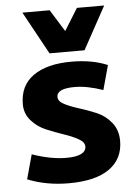

<svg xmlns="http://www.w3.org/2000/svg" viewBox="-58 -884 665 940"><g transform="rotate(-5 275.0 -414.0)"><path d="M203 -630 88 -840H222L289 -732L356 -840H490L375 -630ZM223 -414Q223 -392 252.5 -377Q282 -362 324 -349Q366 -336 408.5 -318Q451 -300 480.5 -263Q510 -226 510 -173Q510 -85 442 -36.5Q374 12 242 12Q132 12 40 -25L73 -145Q166 -113 240 -113Q338 -113 338 -161Q338 -182 308.5 -198.5Q279 -215 237 -229Q195 -243 152.5 -261Q110 -279 80.5 -313Q51 -347 51 -393Q51 -485 118.5 -532.5Q186 -580 306 -580Q408 -580 483 -548L450 -428Q372 -455 311 -455Q223 -455 223 -414Z"/></g></svg>

Font: Martel Sans Heavy
Style: Regular
Weight: 900
Designer: Dan Reynolds and Mathieu Réguer
Foundry: Dan Reynolds and Mathieu Réguer
Version: Version 1.001;PS 001.001;hotconv 1.0.70;makeotf.lib2.5.58329